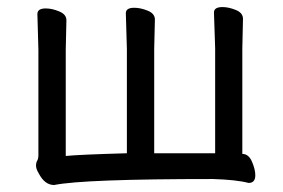

<svg xmlns="http://www.w3.org/2000/svg" viewBox="-20 -508 810 549"><path d="M134.8 21Q107.9 21 90.8 -12.2Q83 -24.9 83 -34.2Q83 -43 86.4 -48.6Q89.8 -54.2 89.8 -64V-366.2L86.9 -467.8Q86.9 -483.9 110.8 -483.9Q128.9 -483.9 149.4 -475.3Q169.9 -466.8 169.9 -450.2L168 -366.2V-62Q205.1 -65.9 342.8 -69.8V-368.2L339.8 -470.2Q339.8 -485.8 363.8 -485.8Q381.8 -485.8 402.3 -477.5Q422.9 -469.2 422.9 -452.1L420.9 -368.2V-69.8H595.2V-370.1L591.8 -472.2Q591.8 -487.8 616.2 -487.8Q633.8 -487.8 654.3 -479.5Q674.8 -471.2 674.8 -454.1L672.9 -370.1V-67.9Q690.9 -67.9 700.4 -45.9Q710 -23.9 710 -6.8Q710 15.1 690.9 15.1Q655.8 5.9 588.9 3.9Q220.2 3.9 134.8 21Z"/></svg>

Font: LXGW WenKai Screen
Style: Regular
Weight: 400
Designer: LXGW / Fontworks Inc.
Foundry: LXGW / Fontworks Inc.
Version: Version 1.510;January 18,2025